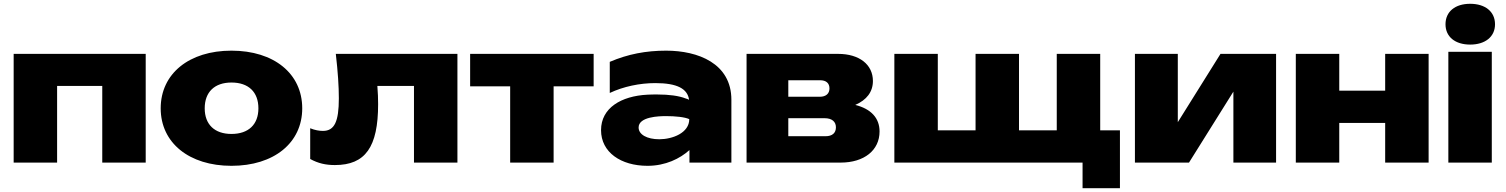

<svg xmlns="http://www.w3.org/2000/svg" viewBox="-20 -857 7936 1012"><path d="M52 -573V0H281V-404H519V0H748V-573Z M1200 17C1424 17 1573 -104 1573 -286C1573 -469 1424 -590 1200 -590C977 -590 827 -469 827 -286C827 -104 977 17 1200 17ZM1200 -151C1111 -151 1059 -201 1059 -286C1059 -372 1111 -422 1200 -422C1290 -422 1342 -372 1342 -286C1342 -201 1290 -151 1200 -151Z M1750 -573C1761 -478 1766 -401 1766 -339C1766 -216 1743 -167 1682 -167C1663 -167 1639 -171 1615 -181V-19C1657 4 1697 13 1745 13C1906 13 1973 -82 1973 -308C1973 -336 1972 -367 1969 -404H2162V0H2391V-573Z M2669 0H2898V-402H3109V-573H2458V-402H2669Z M3614 0H3835V-331C3835 -523 3659 -590 3491 -590C3385 -590 3290 -572 3194 -531V-367C3266 -401 3352 -419 3434 -419C3550 -419 3604 -389 3612 -331C3607 -334 3601 -336 3594 -338C3558 -352 3508 -359 3444 -359C3428 -359 3411 -359 3393 -358C3254 -351 3148 -288 3148 -171C3148 -54 3253 17 3393 17C3488 17 3564 -21 3614 -66ZM3613 -229C3613 -156 3524 -123 3455 -123C3390 -123 3346 -148 3346 -185C3346 -242 3453 -245 3491 -245C3539 -245 3590 -240 3613 -229Z M4411 0C4535 0 4616 -65 4616 -164C4616 -235 4571 -283 4488 -304C4548 -330 4581 -373 4581 -430C4581 -517 4509 -573 4398 -573H3915V0ZM4135 -234H4326C4366 -234 4386 -215 4386 -186C4386 -156 4367 -139 4331 -139H4135ZM4135 -434H4303C4335 -434 4352 -418 4352 -391C4352 -364 4334 -347 4301 -347H4135Z M5550 -573V-170H5351V-573H5122V-170H4923V-573H4694V0H5686V135H5883V-170H5779V-573Z M6247 0 6481 -374V0H6706V-573H6413L6188 -213V-573H5962V0Z M6810 0H7039V-209H7281V0H7510V-573H7281V-379H7039V-573H6810Z M7614 0H7843V-584H7614ZM7729 -622C7808 -622 7860 -663 7860 -729C7860 -796 7808 -837 7729 -837C7650 -837 7599 -796 7599 -729C7599 -663 7650 -622 7729 -622Z"/></svg>

Font: Bounded ExtBd
Style: Regular
Weight: 800
Designer: Vlad Churkin
Version: Version 3.0